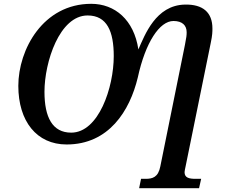

<svg xmlns="http://www.w3.org/2000/svg" viewBox="-20 -746 1215 1006"><path d="M1034 191H1006C971 191 947 186 947 156C947 150 950 138 953 123L1084 -520C1093 -562 1093 -581 1093 -597C1093 -681 1043 -724 949 -722C796 -719 739 -563 705 -487C682 -642 582 -726 458 -726C206 -726 76 -487 76 -296C76 -111 172 11 329 11C550 11 660 -165 702 -340C742 -524 816 -636 889 -636C935 -636 958 -613 958 -577C958 -561 957 -552 949 -511L820 126C809 183 779 191 743 191H719L709 240H1023ZM353 -51C255 -51 213 -131 213 -265C213 -421 292 -665 439 -665C541 -665 576 -581 576 -452C576 -288 497 -51 353 -51Z"/></svg>

Font: Noto Serif Semi
Style: Italic
Weight: 600
Italic angle: -12°
Designer: Monotype Design Team
Foundry: Monotype Imaging Inc.
Version: Version 1.901